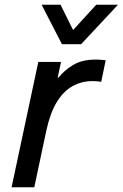

<svg xmlns="http://www.w3.org/2000/svg" viewBox="-20 -792 519 812"><path d="M125 0H29L142 -530H238L224 -464H228Q251 -494 289 -517Q327 -540 384 -540Q401 -540 414 -538.5Q427 -537 427 -537L408 -446Q408 -446 397 -447.5Q386 -449 371 -449Q325 -449 286.5 -427.5Q248 -406 220 -360Q192 -314 176 -240ZM323 -605H242L156 -772H236L309 -625L259 -632L387 -772H479Z"/></svg>

Font: Be Vietnam Pro Variable Thin
Style: Italic
Weight: 100
Italic angle: -12°
Designer: Lam Bao, Tony Le, Vietanh Nguyen
Foundry: Yellow Type Foundry
Version: Version 1.002